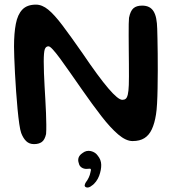

<svg xmlns="http://www.w3.org/2000/svg" viewBox="-20 -605 759 838"><path d="M128.5 24Q107.8 24 94.6 11.3Q81.3 -1.4 72.6 -24.3Q68.1 -36.6 64.1 -64.3Q60.1 -92.1 56.6 -128.9Q53.2 -165.8 50.3 -206.2Q47.5 -246.5 45.4 -285Q43.4 -323.6 42.3 -354.2Q41.2 -384.9 41.2 -401.6Q41.2 -459.9 49.1 -500.8Q56.9 -541.6 77.5 -563.2Q98.1 -584.8 136.9 -584.8Q163.8 -584.8 190.4 -563Q217.1 -541.3 252.5 -494.4Q287.9 -447.6 340.6 -371.9Q410.4 -268.8 453.1 -219Q495.7 -169.3 513.8 -169.3Q522.8 -169.3 528.6 -173.8Q534.5 -178.4 537.8 -192.3Q541.1 -206.2 542.2 -233.9Q542.8 -246.2 542.8 -270.5Q542.9 -294.9 542.6 -325.8Q542.4 -356.7 542 -389.1Q541.6 -421.4 541.6 -450.5Q541.5 -479.5 541.8 -500.1Q542.2 -520.6 543.1 -527.3Q549.1 -557.6 562.5 -569Q575.8 -580.5 600.1 -580.5Q617.9 -580.5 630.2 -574.3Q642.4 -568.2 650.2 -555.7Q658 -543.2 661.8 -524.1Q665.6 -504.9 666.2 -479.1Q666.9 -464 667.3 -435.5Q667.8 -407.1 668.3 -370.8Q668.8 -334.6 668.6 -295.6Q668.4 -256.6 667.8 -219.7Q667.2 -182.9 665.5 -152.9Q663.8 -122.9 660.8 -105.1Q654.8 -66.6 642.7 -40.8Q630.7 -14.9 610.3 -2.1Q590 10.7 558.5 10.7Q529.9 10.7 495.9 -18.2Q461.9 -47.2 422.7 -97.8Q383.5 -148.3 338.8 -212.6Q310.2 -253.5 285.9 -288.3Q261.6 -323.1 242.8 -348.8Q223.9 -374.4 210.8 -388.7Q197.8 -402.9 191.7 -402.9Q180 -402.9 175.4 -389.7Q170.9 -376.5 170.9 -336.4Q170.9 -313.6 171.9 -285.9Q173 -258.2 174.6 -228.5Q176.2 -198.8 178 -169Q179.8 -139.2 180.8 -111.6Q181.8 -84 182.1 -60.6Q182.4 -37.1 181.1 -20Q175.3 5.7 162.3 14.8Q149.4 24 128.5 24ZM356.5 212.7Q348.8 209.6 349.6 203.5Q350.3 197.4 354.7 190.6Q361.9 181.7 367.3 170Q372.8 158.2 374.4 148.7Q376.3 142.7 376.8 137.9Q377.3 133.1 374.8 131.8Q372.3 130.8 367.8 131.5Q363.4 132.2 357.2 132.2Q345.2 132.2 335.8 125.8Q326.3 119.3 324.1 107.8Q319.2 94.9 323 83.2Q326.9 71.6 340.6 62.6Q357.2 50 376.8 54.5Q396.3 59.1 407.2 75Q421.4 92.5 421.8 114.2Q422.2 136 412.9 161.8Q407.9 175.5 399 187.4Q390.1 199.4 380.3 205.4Q374.9 210.2 368.4 212.4Q361.9 214.6 356.5 212.7Z"/></svg>

Font: Gluten Thin
Style: Regular
Weight: 100
Designer: Tyler Finck
Foundry: Etcetera Type Company
Version: Version 1.300